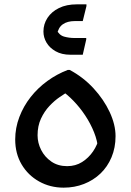

<svg xmlns="http://www.w3.org/2000/svg" viewBox="-20 -855 602 884"><path d="M50 -213Q50 -266 69 -316Q88 -366 121 -408Q154 -450 198 -482Q242 -514 292 -533H301Q363 -500 410.5 -448.5Q458 -397 485 -339Q512 -281 512 -228Q512 -175 493.5 -131Q475 -87 442.5 -56Q410 -25 366.5 -8Q323 9 273 9Q211 9 160 -19.5Q109 -48 79.5 -98Q50 -148 50 -213ZM153 -232Q153 -197 169.5 -164.5Q186 -132 216.5 -111Q247 -90 289 -90Q328 -90 358 -109Q388 -128 408.5 -158Q429 -188 437 -224L432 -166Q429 -206 413 -246Q397 -286 372.5 -323Q348 -360 318.5 -390.5Q289 -421 258 -442L297 -436Q280 -425 255.5 -408.5Q231 -392 207.5 -367Q184 -342 168.5 -308.5Q153 -275 153 -232ZM180 -710Q180 -744 198.5 -772.5Q217 -801 251.5 -818Q286 -835 334 -835H378V-827L361 -758H325Q290 -758 269 -743Q248 -728 243 -697L239 -720Q252 -693 275 -686.5Q298 -680 323 -680H377V-673L361 -603H304Q264 -603 236 -619Q208 -635 194 -659Q180 -683 180 -710Z"/></svg>

Font: Kufam Medium
Style: Italic
Weight: 500
Italic angle: -11°
Designer: Artur Schmal
Foundry: Original Type
Version: Version 1.301; ttfautohint (v1.8.3)